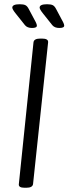

<svg xmlns="http://www.w3.org/2000/svg" viewBox="-20 -884 323 906"><path d="M96 2Q66 2 69 -16L138 -684Q140 -702 170 -702H178Q209 -702 207 -684L136 -16Q134 2 104 2ZM131 -752Q109 -752 98 -765L55 -819Q38 -840 38 -848Q38 -864 73 -864Q91 -864 100 -859.5Q109 -855 116 -841L149 -779Q154 -769 154 -763Q154 -752 131 -752ZM260 -752Q238 -752 227 -765L184 -819Q167 -840 167 -848Q167 -864 202 -864Q220 -864 229 -859.5Q238 -855 245 -841L278 -779Q283 -769 283 -763Q283 -752 260 -752Z"/></svg>

Font: Asap Condensed Condensed Light
Style: Italic
Weight: 300
Width: 3
Italic angle: -6°
Designer: Pablo Cosgaya
Foundry: Omnibus-Type
Version: Version 3.001; ttfautohint (v1.8.4.7-5d5b)